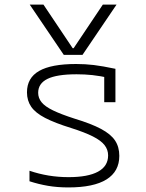

<svg xmlns="http://www.w3.org/2000/svg" viewBox="-20 -810 640 840"><path d="M110 -790H170L298 -599H302L430 -790H490L341 -570H259ZM279 10Q231 10 190 3Q149 -4 109 -17V-63Q150 -49 192.5 -42Q235 -35 280 -35Q365 -35 409 -59Q453 -83 453 -130Q453 -155 437.5 -175Q422 -195 386.5 -213Q351 -231 291 -250Q220 -272 177.5 -294Q135 -316 116.5 -343Q98 -370 98 -406Q98 -469 151 -499.5Q204 -530 313 -530Q353 -530 390.5 -525.5Q428 -521 485 -509V-363H436V-502L463 -468Q417 -478 384 -481.5Q351 -485 315 -485Q229 -485 188 -465Q147 -445 147 -404Q147 -381 162 -362.5Q177 -344 212 -327Q247 -310 306 -291Q379 -269 422 -246Q465 -223 483.5 -195Q502 -167 502 -128Q502 -60 446 -25Q390 10 279 10Z"/></svg>

Font: M PLUS Code Latin Expanded Light
Style: Regular
Weight: 300
Width: 7
Designer: Coji Morishita
Foundry: UNDERFOREST DESIGN
Version: Version 1.002; ttfautohint (v1.8.3)